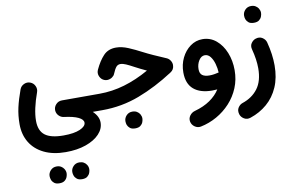

<svg xmlns="http://www.w3.org/2000/svg" viewBox="-103 -750 2296 1491"><g transform="rotate(-10 1045.5 -5.0)"><path d="M25.9 38.1Q25.9 -30.3 39.8 -92Q53.7 -153.8 80.6 -227.1Q89.8 -252 114.3 -263.4Q138.7 -274.9 164.1 -265.6Q189 -256.3 200.4 -231.9Q211.9 -207.5 202.6 -182.1Q180.2 -120.1 168.2 -65.2Q156.2 -10.3 156.2 35.2Q156.2 112.8 201.9 148.2Q247.6 183.6 347.7 183.6Q431.2 183.6 478 163.1Q524.9 142.6 524.9 113.3Q524.9 88.9 487.1 70.3Q449.2 51.8 374 42.5Q351.6 39.6 335.2 22.7Q318.8 5.9 316.9 -17.1Q314.9 -44.9 334.2 -65.9Q353.5 -86.9 381.8 -86.9H678.7Q705.6 -86.9 724.4 -67.9Q743.2 -48.8 743.2 -22Q743.2 4.9 724.4 23.7Q705.6 42.5 678.7 42.5H602.5Q647.9 85.4 647.9 133.8Q647.9 183.6 609.4 224.6Q570.8 265.6 502 289.8Q433.1 314 342.8 314Q243.7 314 172.6 279.5Q101.6 245.1 63.7 182.9Q25.9 120.6 25.9 38.1ZM364.7 475.1Q364.7 450.2 383.3 430.4Q401.9 410.6 430.7 410.6Q451.2 410.6 465.8 419.2Q480.5 427.7 488.3 440.9Q498.5 456.1 498.5 475.6Q498.5 488.8 492.7 504.4Q486.8 520 472.4 531.5Q458 543 431.2 543Q404.3 543 389.9 531.2Q375.5 519.5 370.1 504.4Q364.7 490.7 364.7 475.1ZM185.5 476.1Q185.5 451.2 204.1 431.2Q222.7 411.1 251.5 411.1Q272.5 411.1 286.9 419.9Q301.3 428.7 309.1 441.4Q319.8 458.5 319.8 476.1Q319.8 489.3 314 505.1Q308.1 521 293.5 532.5Q278.8 543.9 252.4 543.9Q225.1 543.9 210.7 532.2Q196.3 520.5 190.9 505.4Q185.5 490.2 185.5 476.1Z M865.7 -418Q911.6 -418 962.4 -396.5Q1013.2 -375 1064.9 -347.7Q1099.6 -329.6 1142.8 -310.1Q1186 -290.5 1240.2 -267.6Q1257.3 -260.3 1268.3 -243.4Q1279.3 -226.6 1279.3 -208Q1279.3 -171.9 1249 -153.3Q1111.8 -64 971.9 -10.7Q832 42.5 678.7 42.5Q651.9 42.5 632.8 23.2Q613.8 3.9 613.8 -22Q613.8 -47.9 632.8 -67.4Q651.9 -86.9 678.7 -86.9Q778.8 -86.9 876.5 -115.7Q974.1 -144.5 1072.3 -200.2Q1046.9 -211.9 1024.2 -223.1Q1001.5 -234.4 980.5 -245.6Q946.3 -264.2 921.4 -275.1Q896.5 -286.1 877.9 -286.1Q856.9 -286.1 844.2 -270.8Q831.5 -255.4 815.9 -218.3Q810.5 -204.6 795.2 -194.1Q779.8 -183.6 760.3 -181.9Q740.7 -180.2 722.2 -191.9Q704.1 -203.6 696 -226.8Q688 -250 699.2 -273.9Q729 -337.9 766.4 -377.9Q803.7 -418 865.7 -418ZM839.4 158.2Q839.4 133.3 857.9 113.5Q876.5 93.8 905.3 93.8Q925.8 93.8 940.2 102.5Q954.6 111.3 962.9 124Q973.1 141.6 973.1 158.7Q973.1 171.9 967.3 187.7Q961.4 203.6 947 214.8Q932.6 226.1 905.8 226.1Q878.4 226.1 864.3 214.4Q850.1 202.6 844.2 187.5Q839.4 174.3 839.4 158.2Z M1538.1 -365.7Q1599.6 -365.7 1646 -326.9Q1692.4 -288.1 1718 -224.4Q1743.7 -160.6 1743.7 -85.4Q1743.7 -10.7 1717 53.5Q1690.4 117.7 1643.8 168.5Q1597.2 219.2 1536.9 253.2Q1476.6 287.1 1409.7 300.8Q1383.8 305.7 1361.3 290Q1338.9 274.4 1333.5 248.5Q1328.6 222.7 1344.2 201.2Q1359.9 179.7 1385.3 172.9Q1456.1 153.3 1506.3 118.7Q1556.6 84 1585 38.6Q1564.9 40.5 1545.4 40.5Q1451.2 40.5 1399.7 -3.4Q1348.1 -47.4 1348.1 -136.2Q1348.1 -198.7 1373.5 -250.7Q1398.9 -302.7 1442.1 -334.2Q1485.4 -365.7 1538.1 -365.7ZM1468.8 -141.1Q1468.8 -106.9 1488.3 -92.8Q1507.8 -78.6 1544.4 -78.6Q1563.5 -78.6 1581.3 -81.5Q1599.1 -84.5 1615.2 -88.4Q1616.7 -88.9 1618.2 -88.9Q1616.7 -123 1606.9 -158Q1597.2 -192.9 1579.1 -216.3Q1561 -239.7 1535.2 -239.7Q1506.8 -239.7 1487.8 -209.5Q1468.8 -179.2 1468.8 -141.1Z M1944.8 -296.9Q1976.6 -308.1 2000.5 -292.5Q2024.4 -276.9 2030.3 -252.4Q2055.7 -155.3 2055.7 -68.4Q2055.7 28.8 2023.4 102.5Q1991.2 176.3 1933.8 225.6Q1876.5 274.9 1801.8 299.8Q1772.9 309.6 1749.5 295.4Q1726.1 281.2 1719.2 257.8Q1710.4 227.5 1724.4 205.8Q1738.3 184.1 1759.8 176.8Q1837.9 150.9 1882.3 91.6Q1926.8 32.2 1926.8 -68.4Q1926.8 -136.7 1904.8 -220.2Q1897 -249 1911.1 -269.5Q1925.3 -290 1944.8 -296.9ZM1889.2 -489.3Q1889.2 -514.2 1907.7 -533.9Q1926.3 -553.7 1955.1 -553.7Q1975.6 -553.7 1990 -544.9Q2004.4 -536.1 2012.7 -523.4Q2022.9 -505.9 2022.9 -488.8Q2022.9 -475.6 2017.1 -459.7Q2011.2 -443.8 1996.8 -432.6Q1982.4 -421.4 1955.6 -421.4Q1928.2 -421.4 1914.1 -433.1Q1899.9 -444.8 1894 -460Q1889.2 -473.1 1889.2 -489.3Z"/></g></svg>

Font: Mikhak Bold
Style: Regular
Weight: 700
Designer: Amin Abedi
Version: Version 3.3